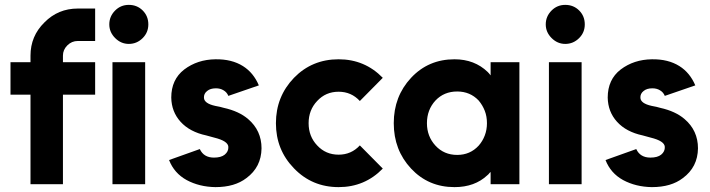

<svg xmlns="http://www.w3.org/2000/svg" viewBox="-20 -755 2912 787"><path d="M299 -720Q218 -720 162 -663Q105 -607 105 -527V-500H23V-367H105V0H238V-367H370V-500H238V-527Q238 -551 256 -569Q274 -587 299 -587H370V-720Z M441 0H575V-500H441ZM588 -655Q588 -689 565 -712Q542 -735 508 -735Q475 -735 452 -712Q428 -688 428 -655Q428 -623 452 -599Q476 -575 508 -575Q541 -575 565 -599Q588 -622 588 -655Z M1041 -405Q1019 -457 976 -484Q930 -513 863 -512Q789 -511 735 -470Q682 -429 682 -355Q683 -297 720 -256Q739 -235 765.5 -221Q792 -207 825 -200Q833 -198 841.5 -195.5Q850 -193 858 -191Q915 -177 916 -153Q917 -134 901 -121Q886 -109 857 -109Q815 -109 799 -144L673 -99Q694 -45 745 -17Q797 11 863 12Q942 12 990 -25Q1051 -70 1052 -147Q1052 -220 997 -267Q960 -299 897 -313Q891 -315 882 -317Q873 -319 862 -321Q817 -331 816 -354Q815 -371 829 -382Q842 -393 865 -393Q883 -393 896 -385Q910 -377 916 -362Z M1368 -512Q1259 -512 1185 -436Q1111 -359 1111 -250Q1111 -141 1185 -65Q1259 12 1368 12Q1475 12 1549 -64L1455 -159Q1420 -121 1368 -121Q1315 -121 1280 -159Q1245 -196 1245 -250Q1245 -304 1280 -341Q1315 -379 1368 -379Q1420 -379 1455 -341L1549 -436Q1475 -512 1368 -512Z M1991 -500V-446Q1988 -450 1985 -453.5Q1982 -457 1979 -460Q1925 -512 1843 -512Q1736 -512 1665 -436Q1594 -360 1594 -250Q1594 -140 1665 -64Q1736 12 1843 12Q1926 12 1978 -37Q1982 -40 1984.5 -43.5Q1987 -47 1991 -50V0H2109V-500ZM1854 -380Q1907 -380 1942 -343Q1958 -324 1967 -301Q1976 -278 1976 -250Q1976 -223 1967 -199.5Q1958 -176 1942 -158Q1907 -120 1854 -120Q1800 -120 1765 -158Q1730 -196 1730 -250Q1730 -305 1765 -343Q1800 -380 1854 -380Z M2230 0H2364V-500H2230ZM2377 -655Q2377 -689 2354 -712Q2331 -735 2297 -735Q2264 -735 2241 -712Q2217 -688 2217 -655Q2217 -623 2241 -599Q2265 -575 2297 -575Q2330 -575 2354 -599Q2377 -622 2377 -655Z M2830 -405Q2808 -457 2765 -484Q2719 -513 2652 -512Q2578 -511 2524 -470Q2471 -429 2471 -355Q2472 -297 2509 -256Q2528 -235 2554.5 -221Q2581 -207 2614 -200Q2622 -198 2630.5 -195.5Q2639 -193 2647 -191Q2704 -177 2705 -153Q2706 -134 2690 -121Q2675 -109 2646 -109Q2604 -109 2588 -144L2462 -99Q2483 -45 2534 -17Q2586 11 2652 12Q2731 12 2779 -25Q2840 -70 2841 -147Q2841 -220 2786 -267Q2749 -299 2686 -313Q2680 -315 2671 -317Q2662 -319 2651 -321Q2606 -331 2605 -354Q2604 -371 2618 -382Q2631 -393 2654 -393Q2672 -393 2685 -385Q2699 -377 2705 -362Z"/></svg>

Font: Unageo
Style: Bold
Weight: 700
Designer: Richard Sepsi
Foundry: Richard Sepsi
Version: Version 2.000